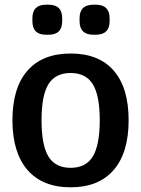

<svg xmlns="http://www.w3.org/2000/svg" viewBox="-20 -788 601 818"><path d="M33 -276Q33 -414 97 -487Q161 -560 281 -560Q401 -560 464.5 -487Q528 -414 528 -276Q528 -137 464 -63.5Q400 10 281 10Q161 10 97 -64Q33 -138 33 -276ZM405 -276Q405 -381 375.5 -429Q346 -477 281 -477Q216 -477 186.5 -429.5Q157 -382 157 -276Q157 -169 186.5 -121Q216 -73 281 -73Q346 -73 375.5 -121.5Q405 -170 405 -276ZM118 -698V-710Q118 -768 176 -768H187Q245 -768 245 -710V-698Q245 -640 187 -640H176Q118 -640 118 -698ZM319 -698V-710Q319 -768 378 -768H388Q447 -768 447 -710V-698Q447 -640 388 -640H378Q319 -640 319 -698Z"/></svg>

Font: Krub SemiBold
Style: Regular
Weight: 600
Version: Version 1.000; ttfautohint (v1.6)